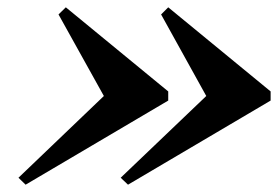

<svg xmlns="http://www.w3.org/2000/svg" viewBox="-20 -650 760 525"><path d="M264 -387.5 140 -610.5 160 -630 440 -400V-375L50 -145L30.5 -164ZM544 -387.5 420.5 -610.5 440 -630 720 -400V-375L330 -145L310 -164Z"/></svg>

Font: Bodoni* 06pt
Style: Bold Italic
Weight: 700
Italic angle: -13°
Version: Version 2.3